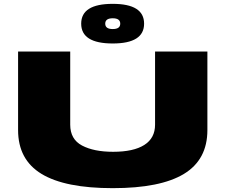

<svg xmlns="http://www.w3.org/2000/svg" viewBox="-20 -968 1172 998"><path d="M74 -292V-700H345V-320Q345 -244 406.5 -211.5Q468 -179 568 -179Q674 -179 730 -214.5Q786 -250 786 -320V-700H1058V-292Q1058 -138 936 -64Q814 10 566 10Q318 10 196 -64Q74 -138 74 -292ZM566 -742Q402 -742 402 -845Q402 -948 566 -948Q729 -948 729 -845Q729 -742 566 -742ZM566 -817Q605 -817 605 -845Q605 -873 566 -873Q527 -873 527 -845Q527 -817 566 -817Z"/></svg>

Font: Georama ExtraExtended ExtraBold
Style: Regular
Weight: 800
Width: 8
Designer: Jean-Baptiste Levee
Foundry: Production Type
Version: Version 1.000